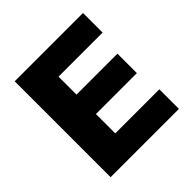

<svg xmlns="http://www.w3.org/2000/svg" viewBox="-186 -851 998 998"><g transform="rotate(-45 313.0 -352.5)"><path d="M68 0V-705H570V-561H246V-429H547V-286H246V-144H570V0Z"/></g></svg>

Font: Nunito Sans 11pt Black
Style: Regular
Weight: 900
Version: Version 3.101;gftools[0.9.27]